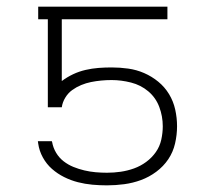

<svg xmlns="http://www.w3.org/2000/svg" viewBox="-20 -550 640 578"><path d="M302 8Q280 8 258 6Q236 4 214.5 -1.5Q193 -7 173 -17Q153 -27 136.5 -41.5Q120 -56 109 -76Q98 -96 95 -118L94 -125H136L137 -122Q140 -105 149 -90Q158 -75 171.5 -64.5Q185 -54 201 -47.5Q217 -41 234 -37Q251 -33 268 -31.5Q285 -30 302 -30Q323 -30 343.5 -33Q364 -36 383.5 -43Q403 -50 420 -62.5Q437 -75 449 -92Q461 -109 465.5 -129.5Q470 -150 470 -170Q470 -200 459.5 -228Q449 -256 426.5 -275Q404 -294 374.5 -301.5Q345 -309 316 -309Q300 -309 284.5 -307.5Q269 -306 254 -303Q239 -300 224.5 -294Q210 -288 197.5 -279Q185 -270 176.5 -256Q168 -242 166 -227H124V-492H95V-530H484V-492H166V-306Q182 -318 200 -326.5Q218 -335 237.5 -339.5Q257 -344 276.5 -345.5Q296 -347 316 -347Q341 -347 366 -343.5Q391 -340 414 -330Q437 -320 456.5 -304Q476 -288 489 -266.5Q502 -245 507.5 -220Q513 -195 513 -170Q513 -144 507 -118Q501 -92 486.5 -70.5Q472 -49 450.5 -33Q429 -17 404.5 -8Q380 1 354 4.5Q328 8 302 8Z"/></svg>

Font: Iosevka Curly XLtEx
Style: Regular
Weight: 200
Width: 7
Monospace: yes
Designer: Belleve Invis
Foundry: Belleve Invis
Version: Version 11.1.0; ttfautohint (v1.8.3)